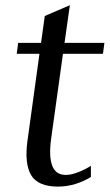

<svg xmlns="http://www.w3.org/2000/svg" viewBox="-20 -691 414 722"><path d="M48.3 -529.8H134.3L148.4 -630.9L242.7 -671.4L222.7 -529.8H372.6L367.2 -488.8H216.8L172.4 -169.9Q163.1 -103 176.3 -68.1Q189.5 -33.2 227.5 -33.2Q248 -33.2 274.7 -43.7Q301.3 -54.2 321.8 -67.4V-25.4Q294.9 -8.8 262.9 1Q231 10.7 198.2 10.7Q122.6 10.7 96.9 -32.7Q71.3 -76.2 83.5 -163.1L128.4 -488.8H43Z"/></svg>

Font: Noticia Text
Style: Italic
Weight: 400
Italic angle: -8°
Designer: JM Sole
Foundry: JM Sole
Version: Version 1.003